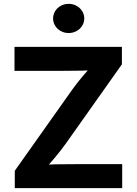

<svg xmlns="http://www.w3.org/2000/svg" viewBox="-20 -969 704 989"><path d="M56.2 -89.4 351.1 -505.9Q375.5 -540 404.8 -575Q434.1 -609.9 477.1 -658.2L488.3 -609.9Q444.8 -606 401.4 -605Q357.9 -604 292.5 -604H54.7V-727.5H607.9V-637.7L318.4 -228.5Q292.5 -192.4 261.2 -155.3Q230 -118.2 187 -69.3L175.8 -117.7Q221.2 -121.6 266.6 -122.6Q312 -123.5 379.9 -123.5H609.4V0H56.2ZM253.4 -874Q253.4 -894.3 264.2 -911.8Q274.9 -929.2 293.5 -939.2Q312 -949.2 333.7 -949.2Q355.4 -949.2 373.9 -939.2Q392.4 -929.1 403.2 -911.8Q414.1 -894.5 414.1 -874Q414.1 -853.5 403.2 -836.2Q392.4 -818.9 373.9 -808.9Q355.4 -798.8 333.7 -798.8Q312 -798.8 293.5 -808.8Q274.9 -818.8 264.2 -836.3Q253.4 -853.7 253.4 -874Z"/></svg>

Font: Inter RS Variable
Style: Regular
Weight: 400
Designer: Rasmus Andersson (customised by Maria Ramos and Noel Pretorius)
Foundry: rsms
Version: Version 3.001;Glyphs 3.2.3 (3260)